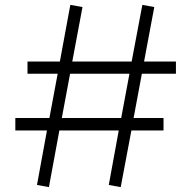

<svg xmlns="http://www.w3.org/2000/svg" viewBox="-20 -779 785 789"><path d="M183 -294 217 -476H93V-526H226L269 -759L319 -750L277 -526H521L565 -759L614 -750L572 -526H703V-476H563L529 -294H652V-243H520L476 -10L427 -19L468 -243H224L181 -10L132 -19L173 -243H43V-294ZM234 -294H478L512 -476H268Z"/></svg>

Font: Leon Sans
Style: Light
Weight: 300
Designer: Jongmin Kim
Version: Version 1.2